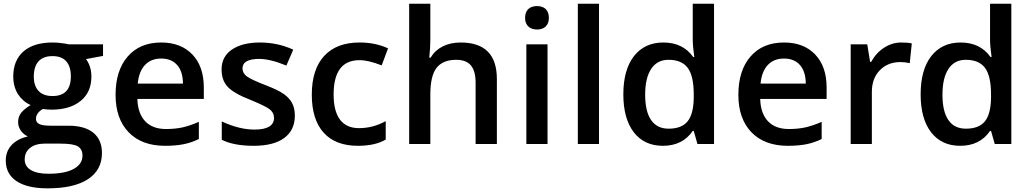

<svg xmlns="http://www.w3.org/2000/svg" viewBox="-20 -780 5580 1040"><path d="M351.1 -540H538.1V-477.1L445.8 -460Q475.1 -420.4 475.1 -365.2Q475.1 -281.2 417.5 -233.9Q359.4 -186 258.8 -186Q234.4 -186 211.9 -189.9Q174.8 -167.5 174.8 -136.2Q174.8 -116.7 192.9 -107.9Q210.9 -99.1 255.9 -99.1H350.1Q439 -99.1 485.6 -61Q532.2 -22.9 532.2 48.8Q532.2 141.1 456.3 190.7Q380.4 240.2 237.8 240.2Q127.9 240.2 69.6 201.2Q11.2 162.1 11.2 89.8Q11.2 40 42.5 6.1Q73.7 -27.8 130.9 -41Q108.9 -50.3 92.8 -72.3Q78.1 -94.2 78.1 -118.2Q78.1 -147.5 94.2 -168.5Q110.4 -189.5 146 -210.9Q104 -229.5 77.6 -269.5Q51.8 -311 51.8 -365.2Q51.8 -453.1 107.2 -501.5Q162.6 -549.8 265.1 -549.8Q289.6 -549.8 313 -546.4Q339.8 -543.5 351.1 -540ZM113.8 84Q113.8 121.1 147.2 141.1Q180.7 161.1 241.2 161.1Q332.5 161.1 379.6 134.8Q426.8 108.4 426.8 63Q426.8 27.8 401.4 12.7Q376.5 -2 308.1 -2H221.2Q171.9 -2 142.8 21.2Q113.8 44.4 113.8 84ZM163.1 -365.2Q163.1 -314.5 189.2 -287.1Q215.3 -259.8 264.2 -259.8Q363.8 -259.8 363.8 -366.2Q363.8 -419.4 338.9 -447.8Q314 -476.1 264.2 -476.1Q214.4 -476.1 188.7 -447.8Q163.1 -419.4 163.1 -365.2Z M874 9.8Q748 9.8 676.8 -63.5Q606 -137.2 606 -266.1Q606 -398.4 671.9 -474.1Q737.8 -549.8 853 -549.8Q960 -549.8 1022 -484.9Q1084 -419.9 1084 -306.2V-244.1H724.1Q726.6 -165 766.6 -123Q806.6 -81.1 879.4 -81.1Q927.2 -81.1 968.3 -89.8Q1011.2 -99.6 1057.1 -120.1V-26.9Q1015.6 -6.8 972.9 1.5Q930.2 9.8 874 9.8ZM853 -462.9Q798.3 -462.9 765.4 -428Q732.4 -393.1 726.1 -327.1H971.2Q970.2 -393.6 939.2 -428.2Q908.2 -462.9 853 -462.9Z M1577.1 -153.8Q1577.1 -74.7 1519.5 -32.5Q1461.9 9.8 1354.5 9.8Q1246.1 9.8 1181.2 -22.9V-122.1Q1276.4 -78.1 1358.4 -78.1Q1464.4 -78.1 1464.4 -142.1Q1463.4 -171.4 1439 -189.2Q1414.6 -207 1339.4 -237.8Q1246.1 -273.9 1212.9 -310.1Q1180.2 -345.7 1180.2 -403.8Q1180.2 -473.1 1235.8 -511.2Q1292 -549.8 1388.2 -549.8Q1483.9 -549.8 1568.4 -511.2L1531.2 -424.8Q1443.4 -460.9 1384.3 -460.9Q1293.5 -460.9 1293.5 -409.2Q1293.5 -383.8 1316.9 -366.2Q1341.8 -348.1 1420.4 -317.9Q1486.8 -292.5 1517.6 -270.5Q1548.3 -248.5 1562.7 -220.7Q1577.1 -192.9 1577.1 -153.8Z M1918.9 9.8Q1796.9 9.8 1732.9 -61.5Q1668.9 -132.8 1668.9 -267.1Q1668.9 -403.8 1735.8 -476.8Q1802.7 -549.8 1928.2 -549.8Q2013.2 -549.8 2082 -518.1L2047.4 -425.8Q1975.6 -454.1 1927.2 -454.1Q1787.1 -454.1 1787.1 -268.1Q1787.1 -177.7 1821.8 -131.8Q1856.4 -85.9 1924.3 -85.9Q2001 -85.9 2069.3 -124V-23.9Q2011.7 9.8 1918.9 9.8Z M2671.4 -352.1V0H2556.2V-332Q2556.2 -395 2530.8 -425.5Q2505.4 -456.1 2451.2 -456.1Q2379.4 -456.1 2344.7 -412.6Q2311 -369.1 2311 -268.1V0H2196.3V-759.8H2311V-566.9Q2311 -520.5 2305.2 -467.8H2312.5Q2335.9 -507.3 2377.9 -528.6Q2419.9 -549.8 2475.1 -549.8Q2671.4 -549.8 2671.4 -352.1Z M2945.8 -540V0H2831.1V-540ZM2824.2 -683.1Q2824.2 -713.9 2841.1 -730.5Q2857.9 -747.1 2889.2 -747.1Q2919.4 -747.1 2936.3 -730.5Q2953.1 -713.9 2953.1 -683.1Q2953.1 -653.8 2936.3 -637Q2919.4 -620.1 2889.2 -620.1Q2858.4 -620.1 2841.3 -637Q2824.2 -653.8 2824.2 -683.1Z M3224.6 -759.8V0H3109.9V-759.8Z M3570.8 9.8Q3469.7 9.8 3413.1 -63.5Q3356.4 -137.2 3356.4 -269Q3356.4 -401.4 3413.6 -475.6Q3471.7 -549.8 3572.8 -549.8Q3679.2 -549.8 3734.9 -471.2H3740.7Q3732.4 -530.8 3732.4 -563V-759.8H3847.7V0H3757.8L3737.8 -70.8H3732.4Q3677.2 9.8 3570.8 9.8ZM3601.6 -83Q3672.4 -83 3704.6 -122.8Q3736.8 -162.6 3737.8 -252V-268.1Q3737.8 -369.6 3704.6 -413.1Q3671.9 -456.1 3600.6 -456.1Q3540 -456.1 3507.3 -407Q3474.6 -357.9 3474.6 -267.1Q3474.6 -176.8 3506.6 -129.9Q3538.6 -83 3601.6 -83Z M4247.6 9.8Q4121.6 9.8 4050.3 -63.5Q3979.5 -137.2 3979.5 -266.1Q3979.5 -398.4 4045.4 -474.1Q4111.3 -549.8 4226.6 -549.8Q4333.5 -549.8 4395.5 -484.9Q4457.5 -419.9 4457.5 -306.2V-244.1H4097.7Q4100.1 -165 4140.1 -123Q4180.2 -81.1 4252.9 -81.1Q4300.8 -81.1 4341.8 -89.8Q4384.8 -99.6 4430.7 -120.1V-26.9Q4389.2 -6.8 4346.4 1.5Q4303.7 9.8 4247.6 9.8ZM4226.6 -462.9Q4171.9 -462.9 4138.9 -428Q4106 -393.1 4099.6 -327.1H4344.7Q4343.8 -393.6 4312.7 -428.2Q4281.7 -462.9 4226.6 -462.9Z M4861.8 -549.8Q4897.5 -549.8 4918.9 -544.9L4907.7 -438Q4883.3 -443.8 4856.9 -443.8Q4788.6 -443.8 4745.1 -398.9Q4702.6 -354.5 4702.6 -282.2V0H4587.9V-540H4677.7L4692.9 -444.8H4698.7Q4725.6 -493.7 4769 -521.7Q4812.5 -549.8 4861.8 -549.8Z M5181.2 9.8Q5080.1 9.8 5023.4 -63.5Q4966.8 -137.2 4966.8 -269Q4966.8 -401.4 5023.9 -475.6Q5082 -549.8 5183.1 -549.8Q5289.6 -549.8 5345.2 -471.2H5351.1Q5342.8 -530.8 5342.8 -563V-759.8H5458V0H5368.2L5348.1 -70.8H5342.8Q5287.6 9.8 5181.2 9.8ZM5211.9 -83Q5282.7 -83 5314.9 -122.8Q5347.2 -162.6 5348.1 -252V-268.1Q5348.1 -369.6 5314.9 -413.1Q5282.2 -456.1 5210.9 -456.1Q5150.4 -456.1 5117.7 -407Q5085 -357.9 5085 -267.1Q5085 -176.8 5116.9 -129.9Q5148.9 -83 5211.9 -83Z"/></svg>

Font: Open Sans
Style: SemiBold
Weight: 600
Foundry: Ascender Corporation
Version: Version 1.10